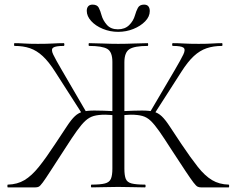

<svg xmlns="http://www.w3.org/2000/svg" viewBox="-20 -812 1025 832"><path d="M377 0Q374 0 374 -6Q374 -12 377 -12Q415 -12 434.5 -17Q454 -22 460.5 -37Q467 -52 467 -81V-544Q467 -587 445 -600Q423 -613 366 -613Q364 -613 364 -619Q364 -625 366 -625Q390 -625 425 -623.5Q460 -622 492 -622Q527 -622 562 -623.5Q597 -625 620 -625Q622 -625 622 -619Q622 -613 620 -613Q563 -613 541 -599Q519 -585 519 -542V-81Q519 -52 525 -37Q531 -22 550.5 -17Q570 -12 608 -12Q611 -12 611 -6Q611 0 608 0Q585 0 556 -1Q527 -2 492 -2Q460 -2 430 -1Q400 0 377 0ZM14 0Q12 0 12 -6Q12 -12 14 -12Q55 -13 86 -31.5Q117 -50 148 -88.5Q179 -127 219 -188Q251 -236 270 -265Q289 -294 304.5 -308.5Q320 -323 339 -328Q358 -333 389 -333Q421 -333 482 -330L481 -312Q468 -313 457 -314Q446 -315 436 -315Q406 -315 386.5 -309.5Q367 -304 350.5 -289Q334 -274 313.5 -245.5Q293 -217 263 -170Q222 -107 199.5 -72Q177 -37 165.5 -21.5Q154 -6 148 -3Q142 0 133 0ZM337 -317 219 -501Q191 -545 165 -569Q139 -593 110 -603Q81 -613 43 -613Q41 -613 41 -619Q41 -625 43 -625Q63 -625 85 -623.5Q107 -622 144 -622Q185 -622 209 -623.5Q233 -625 256 -625Q259 -625 259 -619Q259 -613 256 -613Q221 -613 210.5 -605.5Q200 -598 210.5 -576Q221 -554 248 -508L354 -326ZM851 0Q843 0 836.5 -3Q830 -6 818.5 -21Q807 -36 784 -70.5Q761 -105 720 -168Q690 -215 670 -243.5Q650 -272 633.5 -288Q617 -304 597 -309.5Q577 -315 547 -315Q539 -315 527.5 -314Q516 -313 504 -312L503 -330Q565 -333 595 -333Q627 -333 646 -328Q665 -323 680.5 -308.5Q696 -294 715 -265Q734 -236 766 -188Q807 -127 837.5 -88.5Q868 -50 899 -31.5Q930 -13 971 -12Q973 -12 973 -6Q973 0 971 0ZM648 -317 630 -326 737 -508Q764 -554 774.5 -576Q785 -598 775 -605.5Q765 -613 729 -613Q726 -613 726 -619Q726 -625 729 -625Q752 -625 776.5 -623.5Q801 -622 841 -622Q878 -622 900 -623.5Q922 -625 942 -625Q944 -625 944 -619Q944 -613 942 -613Q905 -613 875.5 -603Q846 -593 820 -569Q794 -545 766 -501ZM491 -685Q521 -685 539.5 -703Q558 -721 565 -746Q570 -764 577.5 -778Q585 -792 604 -792Q617 -792 623 -784.5Q629 -777 629 -764Q629 -740 609 -719.5Q589 -699 558 -686.5Q527 -674 492 -674Q457 -674 425.5 -687Q394 -700 375 -721Q356 -742 356 -765Q356 -778 362.5 -785Q369 -792 381 -792Q401 -792 408 -778.5Q415 -765 420 -746Q426 -724 443 -704.5Q460 -685 491 -685Z"/></svg>

Font: Cormorant Light
Style: Regular
Weight: 300
Designer: Christian Thalmann (Catharsis Fonts)
Foundry: Catharsis Fonts
Version: Version 4.000